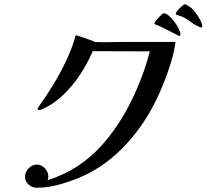

<svg xmlns="http://www.w3.org/2000/svg" viewBox="-20 -863 1040 897"><path d="M800 -667Q793 -614 772 -550Q751 -486 723 -424Q695 -362 666 -316Q597 -205 502.5 -125.5Q408 -46 281 -8Q250 2 217.5 8Q185 14 152 14Q131 14 114 -0.5Q97 -15 97 -37Q97 -59 113.5 -76.5Q130 -94 152 -94Q174 -94 190 -76.5Q206 -59 206 -37Q206 -33 205 -29Q204 -25 202 -21Q352 -68 457 -186Q537 -276 593.5 -391.5Q650 -507 680 -623L413 -624Q391 -571 356.5 -518Q322 -465 278 -422Q234 -379 180 -354Q170 -349 162 -349Q156 -349 156 -353Q156 -358 158.5 -361Q161 -364 163 -368Q193 -409 226.5 -463.5Q260 -518 289 -579Q318 -640 334 -699Q344 -696 361.5 -690Q379 -684 396.5 -678Q414 -672 423 -667Q455 -665 486 -666Q517 -667 548 -667ZM823 -702Q823 -695 819 -695Q817 -695 803 -702Q789 -709 770.5 -718.5Q752 -728 736 -736Q720 -744 713 -746Q711 -747 706 -748.5Q701 -750 701 -753Q701 -757 710.5 -768.5Q720 -780 730.5 -790.5Q741 -801 745 -801Q756 -801 769 -789.5Q782 -778 794.5 -761.5Q807 -745 815 -728.5Q823 -712 823 -702ZM925 -739Q925 -737 920 -734Q894 -743 867 -763.5Q840 -784 814 -791Q811 -792 806 -793.5Q801 -795 801 -799Q801 -804 810 -814.5Q819 -825 829.5 -834Q840 -843 844 -843Q849 -843 859.5 -836Q870 -829 874 -826Q883 -818 895 -802Q907 -786 916 -768.5Q925 -751 925 -739Z"/></svg>

Font: Kaisei Decol
Style: Regular
Weight: 400
Designer: Font-Kai, 金井和夫
Foundry: KAZUO KANAI
Version: Version 5.003